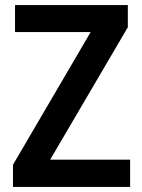

<svg xmlns="http://www.w3.org/2000/svg" viewBox="-20 -734 559 754"><path d="M491 0H31V-87L336 -608H39V-714H482V-627L177 -107H491Z"/></svg>

Font: Noto Sans Georgian SemiCondensed SemiBold
Style: Regular
Weight: 600
Width: 4
Designer: Monotype Design Team, Akaki Razmadze
Foundry: Google LLC
Version: Version 2.005; ttfautohint (v1.8.4.7-5d5b)